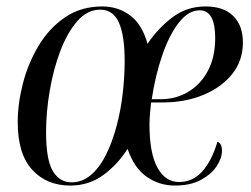

<svg xmlns="http://www.w3.org/2000/svg" viewBox="-20 -566 779 596"><path d="M198 10Q125 10 80 -39Q35 -88 35 -187Q35 -244 51 -306.5Q67 -369 99.5 -423.5Q132 -478 181.5 -512Q231 -546 298 -546Q346 -546 383.5 -518.5Q421 -491 438 -430Q470 -478 515 -512Q560 -546 618 -546Q674 -546 704 -516.5Q734 -487 734 -434Q734 -378 701 -336.5Q668 -295 611.5 -271.5Q555 -248 485 -248H449Q448 -239 446 -217.5Q444 -196 444 -180Q444 -91 468.5 -46Q493 -1 536 -1Q578 -1 607.5 -33.5Q637 -66 655 -126Q661 -124 665 -117.5Q669 -111 669 -98Q669 -75 652.5 -50Q636 -25 603.5 -7.5Q571 10 523 10Q474 10 435 -17.5Q396 -45 376 -104Q345 -55 300.5 -22.5Q256 10 198 10ZM202 0Q236 0 263 -23.5Q290 -47 309.5 -86.5Q329 -126 342 -175Q355 -224 361 -276.5Q367 -329 367 -376Q367 -456 349 -496Q331 -536 291 -536Q251 -536 220 -500.5Q189 -465 167.5 -408.5Q146 -352 134.5 -285Q123 -218 123 -156Q123 -70 144 -35Q165 0 202 0ZM478 -258Q526 -258 564.5 -281Q603 -304 625.5 -346.5Q648 -389 648 -448Q648 -534 600 -534Q565 -534 535 -495.5Q505 -457 483.5 -394Q462 -331 451 -258Z"/></svg>

Font: Noto Serif Display Condensed
Style: Italic
Weight: 400
Width: 3
Italic angle: -12°
Designer: Monotype Design Team
Foundry: Monotype Imaging Inc.
Version: Version 2.009